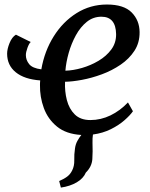

<svg xmlns="http://www.w3.org/2000/svg" viewBox="-20 -588 666 850"><path d="M249.5 242.5 242 213.5Q264 204 277.8 193.5Q291.5 183 299.5 166.5Q309.5 147 308.8 121.2Q308 95.5 312 69Q314.5 50.5 322.5 36Q330.5 21.5 340 9.5Q273 5.5 232.5 -27.5Q192 -60.5 174 -109.8Q156 -159 157 -212Q157 -217 157.2 -222Q157.5 -227 158 -232Q88 -237 49.8 -268Q11.5 -299 11.5 -350.5Q11.5 -370.5 22.2 -397.2Q33 -424 50.5 -434.5L116 -402Q108.5 -395.5 101.5 -376.2Q94.5 -357 94.5 -344Q94.5 -322.5 109 -304.2Q123.5 -286 163 -281Q177 -362 217.8 -427Q258.5 -492 319.2 -530Q380 -568 453.5 -568Q528 -568 562.8 -533Q597.5 -498 598 -446Q598.5 -399 575.2 -363.2Q552 -327.5 513.8 -301.5Q475.5 -275.5 430.8 -259Q386 -242.5 343 -234.5Q300 -226.5 268 -226Q266 -184 276 -145Q286 -106 311.2 -81.2Q336.5 -56.5 380 -56.5Q426.5 -56.5 469.2 -77.2Q512 -98 546.5 -134.5L568.5 -95.5Q556 -77.5 531.2 -55.8Q506.5 -34 471 -16.2Q435.5 1.5 391.5 7.5Q389 23 389.5 44.5Q391 83 388.8 116.5Q386.5 150 360 176Q349 202 319.8 219.2Q290.5 236.5 249.5 242.5ZM429 -514Q392.5 -514 364.2 -491.2Q336 -468.5 316 -432Q296 -395.5 284.2 -354Q272.5 -312.5 269.5 -275Q304 -276 343 -287.2Q382 -298.5 416.5 -319Q451 -339.5 472.8 -369Q494.5 -398.5 494 -437Q492.5 -514 429 -514Z"/></svg>

Font: Merriweather
Style: Italic
Weight: 400
Italic angle: -7.8°
Designer: Eben Sorkin
Foundry: Eben Sorkin
Version: Version 2.100